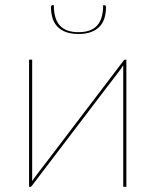

<svg xmlns="http://www.w3.org/2000/svg" viewBox="-20 -720 599 740"><path d="M92 0ZM92 0V-490H104V-40Q104 -35 104 -30.5Q104 -26 103.5 -21.5L112.5 -34.5Q113 -35.5 128.2 -55.5Q143.5 -75.5 168 -107.2Q192.5 -139 223.2 -179.8Q254 -220.5 286 -262.5Q361 -361.5 456.5 -486.5Q459 -490 462 -490H467V0H455V-450V-468.5L446.5 -455.5Q446 -454.5 439 -445.2Q432 -436 419.8 -420Q407.5 -404 391 -382.5Q374.5 -361 355.5 -336Q336.5 -311 315.5 -283.2Q294.5 -255.5 273 -227.5Q198 -128.5 102.5 -3.5Q100 0 97 0ZM282.5 -596Q331 -596 354.2 -621.5Q377.5 -647 377.5 -700H382.5Q385 -700 386.8 -698.2Q388.5 -696.5 388.5 -692.5Q388.5 -669 382.5 -650Q376.5 -631 363.8 -617.5Q351 -604 330.8 -596.5Q310.5 -589 282.5 -589Q254.5 -589 234.2 -596.5Q214 -604 201.2 -617.5Q188.5 -631 182.5 -650Q176.5 -669 176.5 -692.5Q176.5 -696.5 178.2 -698.2Q180 -700 182.5 -700H187.5Q187.5 -647 210.8 -621.5Q234 -596 282.5 -596Z"/></svg>

Font: Lato Hairline
Style: Regular
Weight: 100
Designer: Lukasz Dziedzic
Foundry: tyPoland Lukasz Dziedzic
Version: Version 2.007; 2014-02-27